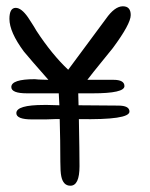

<svg xmlns="http://www.w3.org/2000/svg" viewBox="-20 -591 476 611"><path d="M356 -255Q392 -255 392 -236Q392 -209 231 -212Q232 -160 232.5 -122.5Q233 -85 233 -62Q233 0 204 0Q181 0 175 -30Q172 -44 172 -77Q172 -110 171.5 -143.5Q171 -177 170 -212Q165 -212 154 -212Q143 -212 126 -211H82Q32 -211 32 -231Q32 -257 120 -257Q119 -257 131.5 -257Q144 -257 169 -256L167 -294H117H66Q16 -294 16 -314Q16 -339 91 -339Q95 -339 102 -338Q107 -338 115 -337.5Q123 -337 134 -337Q74 -405 56 -427Q10 -489 10 -531Q10 -566 30 -566Q48 -566 69 -536Q74 -528 81 -517.5Q88 -507 96 -493Q145 -418 197 -369L317 -531Q345 -571 371 -571Q396 -571 396 -543Q396 -515 339 -438Q319 -413 298.5 -388Q278 -363 258 -337H341Q376 -337 376 -317Q376 -294 275 -294H229L230 -256ZM120 -257Z"/></svg>

Font: Dongol
Style: Regular
Weight: 400
Designer: Abdo Mohamed and Ibrahim Hamdi
Foundry: Protype Foundry
Version: Version 1.000;hotconv 1.0.109;makeotfexe 2.5.65596